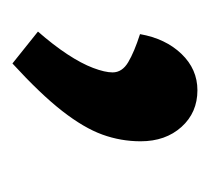

<svg xmlns="http://www.w3.org/2000/svg" viewBox="-34 -244 330 301"><g transform="rotate(-90 130.5 -94.0)"><path d="M139 51Q104 51 81.5 26Q59 1 59 -38Q59 -69 69.5 -98Q80 -127 106.5 -161Q133 -195 181 -239L231 -199Q210 -175 195.5 -153Q181 -131 174 -112.5Q167 -94 167 -82Q167 -67 183 -57.5Q199 -48 227 -39Q220 1 196 26Q172 51 139 51Z"/></g></svg>

Font: Noto Naskh Arabic
Style: Regular
Weight: 400
Designer: Monotype Design Team, David Williams, Mohamad Dakak and Nizar Qandah
Foundry: Monotype Imaging Inc.
Version: Version 2.013